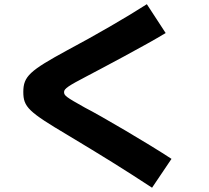

<svg xmlns="http://www.w3.org/2000/svg" viewBox="-20 -793 978 897"><path d="M690.4 84 781.2 -50.8C677.7 -119.1 448.2 -253.9 377 -290C286.1 -340.8 279.3 -346.7 279.3 -363.3C279.3 -378.9 300.8 -392.6 384.8 -436.5C446.3 -468.8 661.1 -582 753.9 -638.7L666 -773.4C572.3 -712.9 419.9 -625 294.9 -558.6C119.1 -462.9 88.9 -436.5 88.9 -363.3C88.9 -293 113.3 -270.5 295.9 -162.1C464.8 -60.5 551.8 -6.8 690.4 84Z"/></svg>

Font: Pretendard Black
Style: Regular
Weight: 900
Designer: Base glyphs from Inter by Rasmus Andersson; Hangeul glyphs from Noto Sans CJK(Source Han Sans) by Jang Soo-young and Kan
Foundry: Kil Hyung-jin
Version: Version 1.309;Glyphs 3.2 (3225)